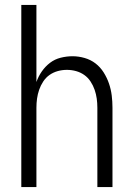

<svg xmlns="http://www.w3.org/2000/svg" viewBox="-20 -755 540 775"><path d="M66 0V-735H127V-424Q135 -447 149 -467Q163 -487 182 -501.5Q201 -516 225 -522Q249 -528 273 -528Q297 -528 321.5 -521Q346 -514 365.5 -499Q385 -484 398.5 -462.5Q412 -441 420 -417.5Q428 -394 431 -369.5Q434 -345 434 -320V0H373V-320Q373 -339 370.5 -357Q368 -375 362 -392.5Q356 -410 345.5 -426Q335 -442 320 -452.5Q305 -463 287 -468Q269 -473 250 -473Q231 -473 213 -468Q195 -463 180 -452.5Q165 -442 154.5 -426Q144 -410 138 -392.5Q132 -375 129.5 -357Q127 -339 127 -320V0Z"/></svg>

Font: Iosevka Custom Light
Style: Regular
Weight: 300
Monospace: yes
Designer: Belleve Invis
Foundry: Belleve Invis
Version: Version 27.3.5